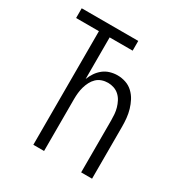

<svg xmlns="http://www.w3.org/2000/svg" viewBox="-171 -863 942 991"><g transform="rotate(30 300.0 -367.5)"><path d="M167 0V-677H31V-735H368V-677H231V-429Q239 -450 251.5 -468.5Q264 -487 281.5 -501Q299 -515 321 -521.5Q343 -528 365 -528Q390 -528 414 -520Q438 -512 456.5 -494.5Q475 -477 486.5 -455Q498 -433 505 -409Q512 -385 514.5 -360Q517 -335 517 -310V0H452V-310Q452 -328 450.5 -346.5Q449 -365 444 -382.5Q439 -400 430.5 -416.5Q422 -433 408.5 -445.5Q395 -458 377.5 -464Q360 -470 342 -470Q323 -470 305.5 -464Q288 -458 275 -445.5Q262 -433 253.5 -416.5Q245 -400 240 -382.5Q235 -365 233 -346.5Q231 -328 231 -310V0Z"/></g></svg>

Font: Iosevka Custom Light Extended
Style: Regular
Weight: 300
Width: 7
Monospace: yes
Designer: Belleve Invis
Foundry: Belleve Invis
Version: Version 11.2.4; ttfautohint (v1.8.4)